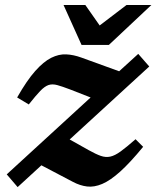

<svg xmlns="http://www.w3.org/2000/svg" viewBox="-20 -750 638 784"><path d="M7.5 -38 350 -352 265.5 -385Q234 -397 214 -402.5Q194 -408 178.2 -402.8Q162.5 -397.5 144.2 -378.5Q126 -359.5 97.5 -323.5L50 -352Q89.5 -421.5 123.8 -460Q158 -498.5 189.2 -514Q220.5 -529.5 250.5 -528Q280.5 -526.5 312 -515L466.5 -459L544.5 -530L589.5 -478.5L264.5 -180.5L342 -137Q371.5 -120.5 391.5 -113.5Q411.5 -106.5 430.2 -110.5Q449 -114.5 472.8 -131.8Q496.5 -149 533.5 -181.5L564.5 -150.5Q511.5 -86 471 -49.5Q430.5 -13 397.5 1Q364.5 15 335.5 11.5Q306.5 8 277.5 -7.5L149 -75L52 14ZM598 -729.5 424.5 -566.5H313L239.5 -729.5H328.5L387 -646L496.5 -729.5Z"/></svg>

Font: Newsreader 6pt SemiBold
Style: Italic
Weight: 600
Italic angle: -17°
Designer: Hugues Gentile
Foundry: Production Type
Version: Version 1.003; ttfautohint (v1.8.3)